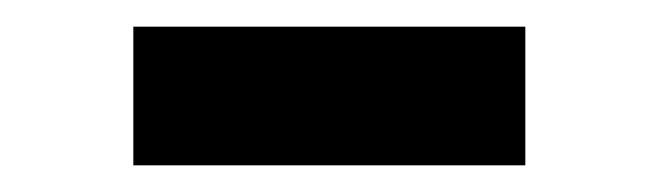

<svg xmlns="http://www.w3.org/2000/svg" viewBox="-20 -368 494 144"><path d="M80 -348H374V-244H80Z"/></svg>

Font: Biryani SemiBold
Style: Regular
Weight: 600
Designer: Dan Reynolds and Mathieu Réguer
Foundry: Dan Reynolds and Mathieu Réguer
Version: Version 1.004; ttfautohint (v1.1) -l 5 -r 5 -G 72 -x 0 -D la